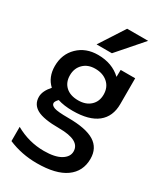

<svg xmlns="http://www.w3.org/2000/svg" viewBox="-239 -854 1007 1176"><g transform="rotate(30 264.0 -266.0)"><path d="M255.9 -230.5Q309.6 -230.5 341.8 -260.3Q374 -290 374 -338.9Q374 -390.6 339.8 -420.9Q305.7 -451.2 251 -451.2Q199.2 -451.2 167.5 -419.9Q135.7 -388.7 135.7 -338.9Q135.7 -289.1 167.5 -259.8Q199.2 -230.5 255.9 -230.5ZM228.5 142.6Q306.6 142.6 347.7 117.7Q388.7 92.8 388.7 54.7Q388.7 -24.4 241.2 -24.4Q130.9 -24.4 84 -50.3Q37.1 -76.2 37.1 -129.9Q37.1 -170.9 78.1 -216.8Q27.3 -263.7 27.3 -341.8Q27.3 -425.8 82.5 -479.5Q137.7 -533.2 223.6 -533.2Q324.2 -533.2 387.7 -472.7L388.7 -522.5H491.2V-339.8Q491.2 -252 432.6 -205.1Q374 -158.2 258.8 -158.2Q197.3 -158.2 152.3 -172.9Q133.8 -153.3 133.8 -141.6Q133.8 -125 158.2 -116.2Q182.6 -107.4 256.8 -107.4Q382.8 -107.4 441.9 -70.8Q501 -34.2 501 42Q501 130.9 432.1 180.2Q363.3 229.5 228.5 229.5Q121.1 229.5 27.3 189.5V88.9Q122.1 142.6 228.5 142.6ZM296.9 -760.7H445.3L291 -584H182.6Z"/></g></svg>

Font: Gen Shin Gothic Medium
Style: Regular
Weight: 500
Designer: [Source Han Sans]
Ryoko NISHIZUKA  (kana & ideographs); Paul D. Hunt (Latin, Greek & Cyrillic); Wenlong ZHANG  (bopomofo
Version: Version 1.002.20150607